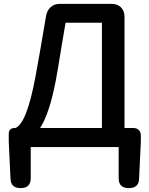

<svg xmlns="http://www.w3.org/2000/svg" viewBox="-20 -756 768 987"><path d="M86 211Q35 211 34 162L25 -27V-67Q25 -98 56 -98H59Q117 -120 162 -360Q183 -473 213 -652Q215 -664 216 -670Q221 -702 240 -719Q259 -736 286 -736H555Q584 -736 602 -718Q620 -700 620 -671V-98H665Q683 -98 693.5 -87.5Q704 -77 704 -59V-27L695 162Q694 211 642 211Q590 211 590 160V0H364H138V160Q138 211 86 211ZM186 -98H345H504V-639H317Q308 -590 295 -509Q279 -407 267 -343Q234 -171 186 -98Z"/></svg>

Font: GenSenRounded TW M
Style: Regular
Weight: 500
Version: Version 1.501;PS 1;hotconv 16.6.51;makeotf.lib2.5.65220